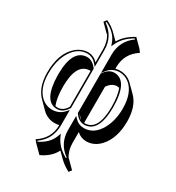

<svg xmlns="http://www.w3.org/2000/svg" viewBox="-225 -813 1135 1241"><g transform="rotate(30 342.0 -192.5)"><path d="M210.9 -29.8Q251 -31.2 276.9 -74.2V-342.3Q274.4 -342.3 272.5 -342.3Q173.8 -340.8 173.3 -165.5Q173.8 -81.1 193.8 -31.7Q202.6 -29.8 210.9 -29.8ZM473.6 -342.3Q436 -340.8 408.7 -300.3V-30.3Q411.1 -30.3 413.1 -29.8Q510.7 -31.2 511.2 -208Q510.7 -292.5 491.7 -340.3Q482.4 -342.3 473.6 -342.3ZM383.3 -36.6 352.1 -67.9Q359.9 -56.6 367.2 -48.8Q375.5 -41 383.3 -36.6ZM408.7 37.6V119.6Q409.2 174.3 434.6 215.8Q437 217.8 438 217.8L494.6 274.4L479.5 294.4Q436.5 271.5 409.7 245.1L365.2 201.2Q336.4 260.3 262.7 294.4L206.1 237.8L189.9 217.8Q276.4 162.6 276.9 63V62.5Q260.3 66.4 241.7 66.4Q189.5 65.4 152.3 29.8L96.2 -26.9Q39.6 -84.5 39.1 -192.9Q39.1 -337.4 116.7 -404.3Q157.7 -438.5 206.1 -439Q243.7 -438 271 -411.6Q274.4 -408.2 276.9 -404.8V-503.9Q276.4 -558.6 252 -599.1Q248.5 -601.1 246.6 -602.5L189.9 -659.2L206.1 -680.2Q248.5 -660.2 275.4 -633.3L321.3 -587.4Q352.5 -642.6 422.9 -680.2L479.5 -623.5L494.6 -602.5Q409.2 -547.4 408.7 -447.3V-434.6Q425.3 -439 443.8 -439Q496.1 -438 532.2 -402.8L588.9 -346.2Q645 -288.6 645.5 -177.2Q645.5 -52.2 582 18.1Q538.1 65.9 479.5 66.4Q437 65.4 410.6 39.6ZM341.8 63V-43.9L359.4 -25.9Q385.3 0 422.9 0Q498.5 0 543.5 -81.5Q578.6 -146 579.1 -233.9Q579.1 -350.1 518.6 -401.9Q486.3 -428.7 443.8 -429.2Q391.6 -428.2 359.9 -387.7L341.8 -364.7V-503.9Q343.3 -604.5 423.8 -661.6L419.9 -667Q351.1 -628.4 323.2 -568.8L313 -546.9L304.7 -569.8Q283.2 -630.4 210.9 -666.5Q209.5 -667.5 209 -667.5L204.6 -661.6Q286.6 -604.5 287.1 -503.9V-377.9L269.5 -398.4Q242.7 -428.2 206.1 -429.2Q135.3 -429.2 90.3 -358.4Q49.3 -293.5 48.8 -192.9Q48.8 -82 107.9 -29.3Q141.6 -0.5 185.1 0Q237.3 -1 269.5 -36.6L287.1 -56.2V63Q285.6 163.1 204.6 220.2L209 225.6Q282.2 189 304.7 128.4L313 106L323.2 127.9Q349.1 184.1 412.1 220.7Q416.5 223.1 419.9 225.1L423.8 220.7Q342.3 162.6 341.8 63ZM417 -409.2Q520.5 -408.2 521 -208Q519.5 -21.5 413.1 -20Q371.1 -21.5 343.8 -62.5L341.8 -64.9V-359.9L343.8 -362.3Q375 -408.7 417 -409.2ZM210.9 -20Q110.4 -20 106.9 -210.9Q106.9 -216.8 106.9 -222.2Q108.4 -407.7 215.8 -409.2Q253.4 -407.7 284.7 -368.2L287.1 -365.2V-71.3L285.6 -68.8Q255.4 -20.5 210.9 -20Z"/></g></svg>

Font: Linux Biolinum Shadow O
Style: Bold
Weight: 700
Designer: Philipp H. Poll
Foundry: Philipp H. Poll
Version: Version 0.9.2